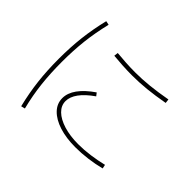

<svg xmlns="http://www.w3.org/2000/svg" viewBox="-169 -992 1218 1218"><g transform="rotate(45 440.0 -382.5)"><path d="M297.8 -222.2Q297.8 -313.3 426.7 -402.2L442.2 -382.2Q383.3 -341.1 354.4 -301.1Q325.6 -261.1 325.6 -223.3Q325.6 -183.3 356.7 -152.8Q387.8 -122.2 445 -104.4Q502.2 -86.7 576.7 -86.7Q627.8 -86.7 683.3 -94.4Q738.9 -102.2 788.9 -114.4L794.4 -87.8Q742.2 -74.4 686.1 -67.2Q630 -60 576.7 -60Q494.4 -60 431.7 -80Q368.9 -100 333.3 -136.7Q297.8 -173.3 297.8 -222.2ZM341.1 -645.6 344.4 -673.3Q376.7 -670 421.7 -667.2Q466.7 -664.4 508.9 -664.4Q570 -664.4 635 -671.1Q700 -677.8 780 -692.2L783.3 -664.4Q703.3 -650 637.8 -643.3Q572.2 -636.7 508.9 -636.7Q466.7 -636.7 421.1 -639.4Q375.6 -642.2 341.1 -645.6ZM150 -1.1Q126.7 -96.7 116.1 -187.8Q105.6 -278.9 105.6 -383.3Q105.6 -486.7 116.1 -577.2Q126.7 -667.8 150 -764.4L176.7 -758.9Q153.3 -662.2 143.3 -573.3Q133.3 -484.4 133.3 -383.3Q133.3 -280 143.3 -190.6Q153.3 -101.1 176.7 -7.8Z"/></g></svg>

Font: Paperlogy 1 Thin
Style: Regular
Weight: 250
Designer: redesigned by Lee Juim, glyphs from Gmarket Sans & Montserrat
Foundry: PT&
Version: Version 1.001